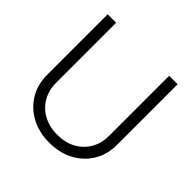

<svg xmlns="http://www.w3.org/2000/svg" viewBox="-187 -895 1073 1073"><g transform="rotate(45 349.5 -359.0)"><path d="M349.6 10.7Q268.1 10.7 205.6 -22.9Q143.1 -56.6 108.2 -115Q73.2 -173.3 73.2 -247.6V-727.5H140.1V-252.4Q140.1 -194.3 166.3 -149.2Q192.4 -104 239.5 -78.1Q286.6 -52.2 349.6 -52.2Q413.1 -52.2 460 -78.1Q506.8 -104 533 -149.2Q559.1 -194.3 559.1 -252.4V-727.5H626V-247.6Q626 -173.3 591.1 -115Q556.2 -56.6 493.9 -22.9Q431.6 10.7 349.6 10.7Z"/></g></svg>

Font: Inter 28pt Light
Style: Regular
Weight: 300
Designer: Rasmus Andersson
Foundry: rsms
Version: Version 4.001;git-66647c0bb